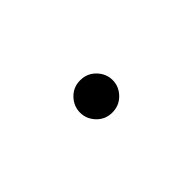

<svg xmlns="http://www.w3.org/2000/svg" viewBox="12 -646 591 591"><g transform="rotate(-45 308.0 -350.0)"><path d="M307.5 -279Q277.5 -279 257.2 -300.2Q237 -321.5 237 -349Q237 -377 257.2 -398.2Q277.5 -419.5 307.5 -419.5Q338 -419.5 358.5 -398.2Q379 -377 379 -349Q379 -321.5 358.5 -300.2Q338 -279 307.5 -279Z"/></g></svg>

Font: Overpass Mono Medium
Style: Regular
Weight: 500
Monospace: yes
Designer: Delve Withrington, Dave Bailey
Foundry: Delve Fonts LLC
Version: Version 4.000